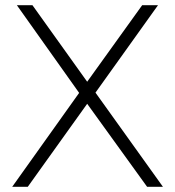

<svg xmlns="http://www.w3.org/2000/svg" viewBox="-20 -720 675 740"><path d="M105 -700 316 -405 528 -700H589L348 -363L608 0H547L316 -320L87 0H27L285 -362L45 -700Z"/></svg>

Font: Hilab Light
Style: Regular
Weight: 300
Designer: Cristianderson Lima
Foundry: Cristianderson
Version: Version 1.0